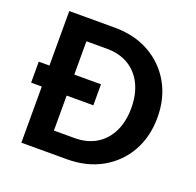

<svg xmlns="http://www.w3.org/2000/svg" viewBox="-125 -848 1002 980"><g transform="rotate(20 376.0 -357.5)"><path d="M89 0V-305H31V-419H89V-715H335Q444 -715 525.5 -669Q607 -623 652.5 -542.5Q698 -462 698 -358Q698 -253 652.5 -172.5Q607 -92 525.5 -46Q444 0 335 0ZM224 -115H335Q404 -115 453.5 -145Q503 -175 529.5 -230Q556 -285 556 -358Q556 -431 529.5 -485.5Q503 -540 453.5 -570Q404 -600 335 -600H224V-419H369V-305H224Z"/></g></svg>

Font: Wix Madefor Text
Style: Bold
Weight: 700
Designer: Dalton Maag Ltd
Foundry: Dalton Maag Ltd
Version: Version 3.100